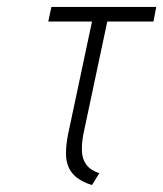

<svg xmlns="http://www.w3.org/2000/svg" viewBox="-20 -520 470 553"><path d="M220 -133 289 -458H422L430 -500H128L119 -458H245L176 -133Q170 -102 170 -78.5Q170 -55 178 -37.5Q186 -20 202.5 -7.5Q219 5 245 13L266 -21Q240 -30 228.5 -46Q217 -62 216 -84Q215 -106 220 -133Z"/></svg>

Font: Advent Pro Light
Style: Italic
Weight: 300
Italic angle: -12°
Version: Version 3.000